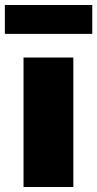

<svg xmlns="http://www.w3.org/2000/svg" viewBox="-32 -751 391 771"><path d="M62.5 0V-520H262.5V0ZM-12.5 -615V-731H338.5V-615Z"/></svg>

Font: Geologica Cursive Black
Style: Regular
Weight: 900
Designer: Sindre Bremnes, Frode Helland
Foundry: Monokrom Skriftforlag AS
Version: Version 1.010;gftools[0.9.28]